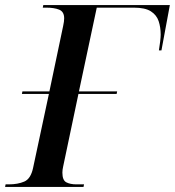

<svg xmlns="http://www.w3.org/2000/svg" viewBox="-41 -734 687 754"><path d="M-21 0 -19 -10H-6Q29 -10 54.5 -21Q80 -32 89 -75L151 -365H45L47 -375H153L207 -632Q211 -650 211 -662Q211 -688 191.5 -696Q172 -704 140 -704H127L129 -714H626L593 -536H583Q586 -553 588 -571Q590 -589 590 -598Q590 -627 582 -651Q574 -675 551.5 -689.5Q529 -704 484 -704H339L269 -375H419L417 -365H267L207 -80Q204 -67 204 -56Q204 -26 219.5 -18Q235 -10 259 -10H289L287 0Z"/></svg>

Font: Noto Serif Display Medium
Style: Italic
Weight: 500
Italic angle: -12°
Designer: Monotype Design Team
Foundry: Monotype Imaging Inc.
Version: Version 2.009